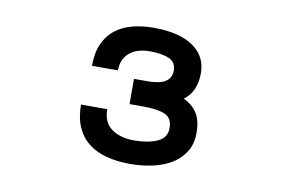

<svg xmlns="http://www.w3.org/2000/svg" viewBox="-63 -596 1126 757"><g transform="rotate(10 500.0 -217.5)"><path d="M734 -110Q734 -68 715.5 -37Q697 -6 665 14.5Q633 35 589.5 45Q546 55 496 55Q445 55 402.5 44Q360 33 329.5 9Q299 -15 282.5 -52.5Q266 -90 266 -142H371Q371 -89 406 -64Q441 -39 495 -39Q552 -39 589 -55.5Q626 -72 626 -111Q626 -151 596.5 -164Q567 -177 510 -177H454V-278H510Q603 -278 603 -337Q603 -371 574 -383.5Q545 -396 497 -396Q476 -396 456 -391Q436 -386 420.5 -374.5Q405 -363 395.5 -345Q386 -327 386 -300H282Q282 -352 298 -388Q314 -424 342.5 -446.5Q371 -469 410 -479.5Q449 -490 496 -490Q598 -490 654 -452Q710 -414 710 -345Q710 -310 698.5 -282.5Q687 -255 661 -235Q696 -219 715 -190Q734 -161 734 -110Z"/></g></svg>

Font: NanumGothicCoding
Style: Bold
Weight: 700
Monospace: yes
Designer: Kwon Bruce; Nicolas Noh; Sung-woo Choi; Go-un Cha; Soo-hyun Park;
Foundry: NHN Corporation
Version: Version 2.000;PS 1;hotconv 1.0.49;makeotf.lib2.0.14853